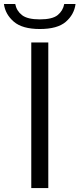

<svg xmlns="http://www.w3.org/2000/svg" viewBox="-62 -956 404 976"><path d="M97 0V-740H183.5V0ZM140.5 -808.5Q51.5 -808.5 8.2 -845.8Q-35 -883 -42 -935.5H15.5Q22 -901 49.8 -879.2Q77.5 -857.5 140.5 -857.5Q204 -857.5 231 -879.2Q258 -901 264.5 -935.5H322Q315 -882 272.5 -845.2Q230 -808.5 140.5 -808.5Z"/></svg>

Font: Encode Sans Exp
Style: Regular
Weight: 400
Width: 7
Designer: Multiple Designers
Foundry: Impallari Type
Version: Version 3.002; ttfautohint (v1.8.3) -l 8 -r 50 -G 200 -x 14 